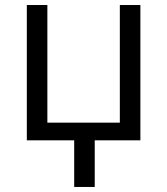

<svg xmlns="http://www.w3.org/2000/svg" viewBox="-20 -554 661 758"><path d="M272.9 0H85.9V-534.2H167V-69.8H453.1V-534.2H534.2V0H354V184.1H272.9Z"/></svg>

Font: XL-Viking
Style: Regular
Weight: 400
Foundry: Ascender Corporation
Version: Version 1.10 March 23, 2015